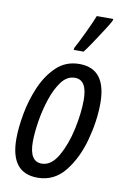

<svg xmlns="http://www.w3.org/2000/svg" viewBox="-89 -833 584 895"><g transform="rotate(10 203.5 -385.0)"><path d="M153 10Q232 10 282.5 -53.5Q333 -117 357.5 -208.5Q382 -300 382 -382Q382 -546 255 -546Q191 -546 147 -504.5Q103 -463 76 -400Q49 -337 37 -270Q25 -203 25 -152Q25 10 153 10ZM161 -58Q103 -58 103 -151Q103 -191 111.5 -246Q120 -301 137.5 -354.5Q155 -408 181.5 -443.5Q208 -479 245 -479Q303 -479 303 -384Q303 -322 286.5 -245.5Q270 -169 238 -113.5Q206 -58 161 -58ZM216 -606H263Q276 -622 298 -655Q320 -688 341 -720.5Q362 -753 371 -770L373 -780H295Q284 -751 259 -698.5Q234 -646 218 -617Z"/></g></svg>

Font: Noto Sans UI Condensed
Style: Italic
Weight: 400
Width: 3
Italic angle: -12°
Designer: Monotype Design Team
Foundry: Monotype Imaging Inc.
Version: Version 1.901